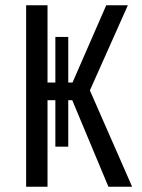

<svg xmlns="http://www.w3.org/2000/svg" viewBox="-20 -708 537 728"><path d="M320.8 -365.2 481 0H391.1L253.9 -328.1H238.8V-151.9H189.9V-328.1H160.2V0H79.1V-688H160.2V-395H189.9V-567.9H238.8V-395H254.9L382.8 -688H464.8Z"/></svg>

Font: Fira Sans Compressed Book
Style: Regular
Weight: 350
Width: 1
Designer: Carrois Corporate & Edenspiekermann AG
Foundry: Carrois Corporate GbR & Edenspiekermann AG
Version: Version 4.203;PS 004.203;hotconv 1.0.88;makeotf.lib2.5.64775